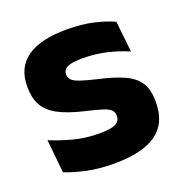

<svg xmlns="http://www.w3.org/2000/svg" viewBox="-100 -594 666 696"><g transform="rotate(-20 233.0 -246.0)"><path d="M226 12Q167.5 12 120.5 1.8Q73.5 -8.5 40 -22L27 -150.5Q65.5 -134.5 112.2 -121.8Q159 -109 213.5 -109Q257 -109 275.2 -118.2Q293.5 -127.5 293.5 -147V-149Q293.5 -162.5 284.2 -171.2Q275 -180 252.2 -187Q229.5 -194 188.5 -203.5Q127 -218 91 -237.8Q55 -257.5 39.8 -286.2Q24.5 -315 24.5 -354.5V-358.5Q24.5 -431.5 76.5 -467.8Q128.5 -504 229.5 -504Q286.5 -504 332 -493.5Q377.5 -483 408.5 -468.5L421.5 -349Q385.5 -365 341.2 -375.5Q297 -386 248.5 -386Q219 -386 202.2 -382Q185.5 -378 178.8 -370.5Q172 -363 172 -352V-350.5Q172 -338.5 180 -330Q188 -321.5 209.2 -314Q230.5 -306.5 270.5 -297Q332.5 -283.5 370.5 -266.2Q408.5 -249 426 -221.8Q443.5 -194.5 443.5 -149.5V-145Q443.5 -65.5 390 -26.8Q336.5 12 226 12Z"/></g></svg>

Font: Anek Gujarati
Style: Bold
Weight: 700
Version: Version 1.003